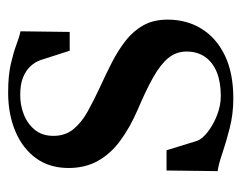

<svg xmlns="http://www.w3.org/2000/svg" viewBox="-80 -488 580 460"><g transform="rotate(-90 210.0 -258.0)"><path d="M204 11Q166.5 11 132.5 2.2Q98.5 -6.5 72.2 -15.5Q46 -24.5 30 -26.5L31.5 -149H80L102.5 -76Q107 -63.5 124 -50.2Q141 -37 164 -28Q187 -19 210 -19Q243 -19 266.8 -28.5Q290.5 -38 303.5 -56.5Q316.5 -75 316.5 -101Q316.5 -126 301 -144.8Q285.5 -163.5 255 -180.8Q224.5 -198 178.5 -217.5Q134.5 -236.5 102.8 -260Q71 -283.5 54.2 -314Q37.5 -344.5 37.5 -383.5Q37.5 -429.5 61 -461.8Q84.5 -494 125.5 -511.2Q166.5 -528.5 218 -528.5Q259.5 -528.5 287.2 -522Q315 -515.5 333.5 -508.5Q352 -501.5 365 -499L363.5 -381H318.5L296 -451Q291.5 -464 281.2 -475Q271 -486 254.5 -492.8Q238 -499.5 213.5 -499.5Q190 -500 167.2 -491.5Q144.5 -483 129.5 -465.2Q114.5 -447.5 114.5 -420Q114.5 -392 130.2 -372.5Q146 -353 172.5 -338.2Q199 -323.5 230 -309Q261 -295 290.2 -280Q319.5 -265 342.8 -246.8Q366 -228.5 379.5 -204.2Q393 -180 393 -146.5Q393 -100.5 371 -65Q349 -29.5 307 -9.2Q265 11 204 11Z"/></g></svg>

Font: Merriweather 120pt
Style: Regular
Weight: 400
Version: Version 2.100